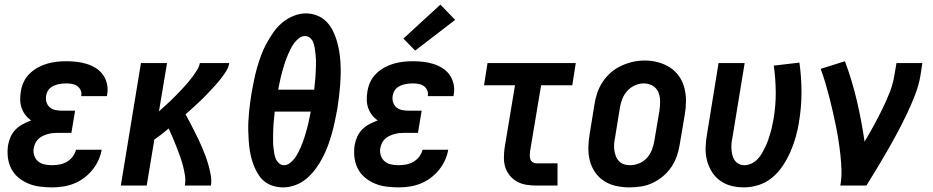

<svg xmlns="http://www.w3.org/2000/svg" viewBox="-20 -803 4040 831"><path d="M205 8Q178 8 151.5 4.5Q125 1 101.5 -9Q78 -19 59 -35Q40 -51 28.5 -73.5Q17 -96 14 -122.5Q11 -149 15 -175Q18 -193 26 -211Q34 -229 48 -243Q62 -257 79.5 -266Q97 -275 115 -282Q101 -291 90.5 -304.5Q80 -318 74 -334.5Q68 -351 67.5 -369.5Q67 -388 70 -406Q73 -427 82 -447Q91 -467 107 -483Q123 -499 142.5 -510Q162 -521 182.5 -527Q203 -533 224 -535.5Q245 -538 266 -538Q289 -538 311.5 -535.5Q334 -533 355 -526.5Q376 -520 394.5 -508.5Q413 -497 425.5 -479.5Q438 -462 443 -440Q448 -418 444 -395Q444 -393 443.5 -391Q443 -389 443 -387H331Q331 -388 331.5 -388.5Q332 -389 332 -390Q334 -402 328.5 -413.5Q323 -425 313 -431.5Q303 -438 291 -440Q279 -442 266 -442Q257 -442 248 -441Q239 -440 230.5 -438Q222 -436 213 -432Q204 -428 197 -422Q190 -416 185.5 -407Q181 -398 180 -390Q177 -375 181 -361.5Q185 -348 195 -339Q205 -330 219 -327Q233 -324 247 -324H305L289 -228H231Q220 -228 209.5 -227Q199 -226 188 -223Q177 -220 166 -215Q155 -210 146.5 -202Q138 -194 133 -183.5Q128 -173 126 -162Q123 -146 128 -130.5Q133 -115 144.5 -105Q156 -95 172 -91.5Q188 -88 205 -88Q221 -88 237.5 -91Q254 -94 269 -102.5Q284 -111 294.5 -125Q305 -139 309 -155H420Q416 -131 405.5 -108.5Q395 -86 379 -66.5Q363 -47 342.5 -32Q322 -17 299 -8Q276 1 252 4.5Q228 8 205 8Z M503 0 590 -530H703L668 -321Q681 -333 694 -344.5Q707 -356 719.5 -368Q732 -380 744 -392.5Q756 -405 768 -417.5Q780 -430 791.5 -443.5Q803 -457 813 -470.5Q823 -484 832.5 -499Q842 -514 845 -530H972Q970 -513 960 -497Q950 -481 939 -466.5Q928 -452 915.5 -438Q903 -424 890.5 -410.5Q878 -397 864.5 -383.5Q851 -370 837.5 -357.5Q824 -345 810.5 -332.5Q797 -320 783 -308Q793 -290 802.5 -272Q812 -254 821 -236Q830 -218 839 -199.5Q848 -181 856 -162Q864 -143 871 -123.5Q878 -104 883.5 -84Q889 -64 892.5 -42.5Q896 -21 893 0H780Q784 -22 780.5 -44Q777 -66 771.5 -87Q766 -108 758.5 -128.5Q751 -149 743.5 -168.5Q736 -188 727.5 -207.5Q719 -227 710 -247Q695 -234 679.5 -222Q664 -210 648 -199L615 0Z M1206 8Q1185 8 1165 2.5Q1145 -3 1129 -14.5Q1113 -26 1102 -42Q1091 -58 1083 -76Q1075 -94 1069.5 -113.5Q1064 -133 1061 -153Q1058 -173 1056.5 -193.5Q1055 -214 1054.5 -235Q1054 -256 1055 -277Q1056 -298 1058 -319Q1060 -340 1063 -361Q1066 -382 1069 -402Q1074 -429 1079.5 -456Q1085 -483 1092.5 -509.5Q1100 -536 1109.5 -562Q1119 -588 1132.5 -613Q1146 -638 1162.5 -662Q1179 -686 1201 -704.5Q1223 -723 1250 -734Q1277 -745 1304 -745Q1329 -745 1352 -736Q1375 -727 1391.5 -710.5Q1408 -694 1419 -673Q1430 -652 1437 -629Q1444 -606 1448 -582Q1452 -558 1453.5 -533.5Q1455 -509 1454.5 -483.5Q1454 -458 1452 -433Q1450 -408 1447 -382.5Q1444 -357 1440 -332Q1435 -306 1429.5 -279Q1424 -252 1416.5 -225.5Q1409 -199 1399.5 -173Q1390 -147 1377 -122Q1364 -97 1347 -73.5Q1330 -50 1308 -31Q1286 -12 1259 -2Q1232 8 1206 8ZM1184 -415H1340Q1341 -428 1342.5 -441Q1344 -454 1345 -467Q1346 -480 1346.5 -493Q1347 -506 1347.5 -519Q1348 -532 1347.5 -545Q1347 -558 1345.5 -570.5Q1344 -583 1342 -595.5Q1340 -608 1336 -619Q1332 -630 1322.5 -638.5Q1313 -647 1300 -647Q1286 -647 1274.5 -638Q1263 -629 1254.5 -618Q1246 -607 1239.5 -594.5Q1233 -582 1227.5 -569.5Q1222 -557 1217.5 -544.5Q1213 -532 1209 -519Q1205 -506 1201.5 -493Q1198 -480 1195 -467.5Q1192 -455 1189.5 -442Q1187 -429 1184 -415ZM1210 -88Q1223 -88 1234.5 -97Q1246 -106 1254.5 -117Q1263 -128 1269.5 -140.5Q1276 -153 1281.5 -165.5Q1287 -178 1291.5 -190.5Q1296 -203 1300 -216Q1304 -229 1307.5 -242Q1311 -255 1314 -267.5Q1317 -280 1319.5 -293Q1322 -306 1325 -320H1169Q1168 -307 1166.5 -294Q1165 -281 1164 -268Q1163 -255 1162.5 -242Q1162 -229 1162 -216Q1162 -203 1162 -190Q1162 -177 1163.5 -164.5Q1165 -152 1167 -139.5Q1169 -127 1173.5 -116Q1178 -105 1187.5 -96.5Q1197 -88 1210 -88Z M1705 8Q1678 8 1651.5 4.5Q1625 1 1601.5 -9Q1578 -19 1559 -35Q1540 -51 1528.5 -73.5Q1517 -96 1514 -122.5Q1511 -149 1515 -175Q1518 -193 1526 -211Q1534 -229 1548 -243Q1562 -257 1579.5 -266Q1597 -275 1615 -282Q1601 -291 1590.5 -304.5Q1580 -318 1574 -334.5Q1568 -351 1567.5 -369.5Q1567 -388 1570 -406Q1573 -427 1582 -447Q1591 -467 1607 -483Q1623 -499 1642.5 -510Q1662 -521 1682.5 -527Q1703 -533 1724 -535.5Q1745 -538 1766 -538Q1789 -538 1811.5 -535.5Q1834 -533 1855 -526.5Q1876 -520 1894.5 -508.5Q1913 -497 1925.5 -479.5Q1938 -462 1943 -440Q1948 -418 1944 -395Q1944 -393 1943.5 -391Q1943 -389 1943 -387H1831Q1831 -388 1831.5 -388.5Q1832 -389 1832 -390Q1834 -402 1828.5 -413.5Q1823 -425 1813 -431.5Q1803 -438 1791 -440Q1779 -442 1766 -442Q1757 -442 1748 -441Q1739 -440 1730.5 -438Q1722 -436 1713 -432Q1704 -428 1697 -422Q1690 -416 1685.5 -407Q1681 -398 1680 -390Q1677 -375 1681 -361.5Q1685 -348 1695 -339Q1705 -330 1719 -327Q1733 -324 1747 -324H1805L1789 -228H1731Q1720 -228 1709.5 -227Q1699 -226 1688 -223Q1677 -220 1666 -215Q1655 -210 1646.5 -202Q1638 -194 1633 -183.5Q1628 -173 1626 -162Q1623 -146 1628 -130.5Q1633 -115 1644.5 -105Q1656 -95 1672 -91.5Q1688 -88 1705 -88Q1721 -88 1737.5 -91Q1754 -94 1769 -102.5Q1784 -111 1794.5 -125Q1805 -139 1809 -155H1920Q1916 -131 1905.5 -108.5Q1895 -86 1879 -66.5Q1863 -47 1842.5 -32Q1822 -17 1799 -8Q1776 1 1752 4.5Q1728 8 1705 8ZM1777 -584 1726 -636 1886 -783 1950 -717Z M2300 0Q2278 0 2257 -3.5Q2236 -7 2218 -17Q2200 -27 2187 -42.5Q2174 -58 2167.5 -77.5Q2161 -97 2161 -119Q2161 -141 2164 -163L2209 -434H2075L2090 -530H2472L2457 -434H2322L2274 -147Q2273 -138 2273 -129.5Q2273 -121 2275.5 -113.5Q2278 -106 2285 -101Q2292 -96 2300 -96H2393V0Z M2705 8Q2675 8 2647 2Q2619 -4 2595.5 -19Q2572 -34 2556 -57Q2540 -80 2533 -107Q2526 -134 2526.5 -163.5Q2527 -193 2532 -222L2553 -352Q2557 -378 2565.5 -402.5Q2574 -427 2589 -449.5Q2604 -472 2625 -490Q2646 -508 2670.5 -519Q2695 -530 2720 -535.5Q2745 -541 2771 -541Q2801 -541 2828.5 -533.5Q2856 -526 2879.5 -511Q2903 -496 2919 -473Q2935 -450 2942 -423Q2949 -396 2949 -366.5Q2949 -337 2944 -308L2922 -178Q2918 -152 2909.5 -127.5Q2901 -103 2886 -80.5Q2871 -58 2850 -40.5Q2829 -23 2805 -11.5Q2781 0 2755.5 4Q2730 8 2705 8ZM2707 -88Q2727 -88 2746.5 -96Q2766 -104 2780 -119.5Q2794 -135 2801.5 -154.5Q2809 -174 2812 -193L2834 -323Q2837 -344 2837 -365Q2837 -386 2829.5 -404Q2822 -422 2804.5 -432Q2787 -442 2766 -442Q2747 -442 2728 -433.5Q2709 -425 2695 -409.5Q2681 -394 2673.5 -375Q2666 -356 2663 -337L2642 -207Q2639 -193 2638 -179Q2637 -165 2639 -152Q2641 -139 2645.5 -127Q2650 -115 2659 -105.5Q2668 -96 2680.5 -92Q2693 -88 2707 -88Z M3200 8Q3171 8 3144 1Q3117 -6 3095.5 -22Q3074 -38 3060 -61Q3046 -84 3039.5 -110.5Q3033 -137 3034 -165.5Q3035 -194 3040 -222L3090 -530H3203L3150 -207Q3147 -194 3146 -181Q3145 -168 3146 -155.5Q3147 -143 3150 -131Q3153 -119 3160 -109Q3167 -99 3178 -93.5Q3189 -88 3202 -88Q3217 -88 3232 -95Q3247 -102 3258.5 -114Q3270 -126 3278 -140Q3286 -154 3293 -168.5Q3300 -183 3305 -198Q3310 -213 3314.5 -228Q3319 -243 3322 -258Q3325 -273 3328 -288Q3338 -347 3337.5 -404.5Q3337 -462 3329 -519L3440 -532Q3449 -468 3449 -404Q3449 -340 3438 -274Q3433 -242 3424 -210Q3415 -178 3401.5 -147Q3388 -116 3369 -87Q3350 -58 3323.5 -35.5Q3297 -13 3264.5 -2.5Q3232 8 3200 8Z M3617 0Q3623 -33 3622 -66Q3621 -99 3617.5 -131.5Q3614 -164 3609 -196Q3604 -228 3597.5 -259.5Q3591 -291 3584 -322Q3577 -353 3569 -384Q3561 -415 3552 -445Q3543 -475 3532 -505L3637 -538Q3668 -455 3688.5 -367.5Q3709 -280 3722 -190Q3743 -225 3762 -260Q3781 -295 3798.5 -330.5Q3816 -366 3830.5 -402.5Q3845 -439 3851 -477L3860 -530H3972L3964 -477Q3957 -435 3941 -393.5Q3925 -352 3906 -312Q3887 -272 3866 -232.5Q3845 -193 3822.5 -154Q3800 -115 3777 -76.5Q3754 -38 3730 0Z"/></svg>

Font: Iosevka Curly Oblique
Style: Bold
Weight: 700
Italic angle: -9°
Monospace: yes
Designer: Belleve Invis
Foundry: Belleve Invis
Version: Version 11.1.0; ttfautohint (v1.8.3)